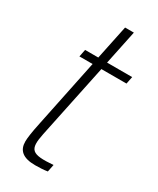

<svg xmlns="http://www.w3.org/2000/svg" viewBox="-177 -729 656 795"><g transform="rotate(30 151.0 -332.0)"><path d="M101 -120 175 -474H295L302 -509H182L216 -672H174L140 -509H77L70 -474H133L66 -150C56 -103 52 -73 52 -57C52 -16 76 8 136 8C155 8 177 7 195 4L202 -31C99 -23 84 -37 101 -120Z"/></g></svg>

Font: Nacelle UltraLight
Style: Italic
Weight: 200
Italic angle: -12°
Designer: Sora Sagano
Foundry: Sora Sagano
Version: Version 1.000;FEAKit 1.0